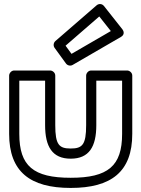

<svg xmlns="http://www.w3.org/2000/svg" viewBox="-20 -885 696 945"><path d="M302.7 -660.1 468.6 -804 525.5 -732.1 332 -619.9ZM252.6 -682.9C243.2 -674.7 241.1 -659.8 248.8 -649.3L304.8 -572.3C311.7 -562.8 326.2 -558.8 337.5 -565.4L575.5 -703.4C595.4 -714.9 588.7 -732.8 582.6 -740.5L491.6 -855.5C481.9 -867.8 465.5 -867.5 455.6 -858.9ZM25 -513V-226C25 -39.9 127.9 40 328 40C528.1 40 631 -39.9 631 -226V-513C631 -528.1 616.7 -538 606 -538H429C413.9 -538 404 -523.7 404 -513V-269C404 -172.6 385.2 -154 328 -154C270.8 -154 252 -172.6 252 -269V-513C252 -528.1 237.7 -538 227 -538H50C34.9 -538 25 -523.7 25 -513ZM75 -488H202V-269C202 -163.4 237.2 -104 328 -104C418.8 -104 454 -163.4 454 -269V-488H581V-226C581 -68.1 511.9 -10 328 -10C144.1 -10 75 -68.1 75 -226Z"/></svg>

Font: Hussar Techniczny
Style: Bold 
Weight: 700
Foundry: Cannot Into Space Fonts
Version: Version 0.77